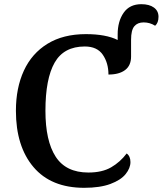

<svg xmlns="http://www.w3.org/2000/svg" viewBox="-20 -887 777 917"><path d="M56 -358Q56 -467 94 -549.5Q132 -632 207 -678Q282 -724 390 -724Q486 -724 542 -696V-723Q542 -785 570.5 -826Q599 -867 655 -867Q693 -867 715 -851Q737 -835 737 -807Q737 -778 721 -764Q696 -780 666 -780Q637 -780 621.5 -761.5Q606 -743 606 -697V-617Q606 -574 577.5 -552.5Q549 -531 498 -531Q498 -586 471 -625.5Q444 -665 385 -665Q285 -665 241 -588Q197 -511 197 -358Q197 -214 246 -138.5Q295 -63 402 -63Q468 -63 511 -88Q554 -113 585 -154Q603 -141 603 -113Q603 -84 580 -55.5Q557 -27 507.5 -8.5Q458 10 382 10Q224 10 140 -89Q56 -188 56 -358Z"/></svg>

Font: Noto Serif SemiBold
Style: Regular
Weight: 600
Designer: Monotype Design Team
Foundry: Monotype Imaging Inc.
Version: Version 1.001